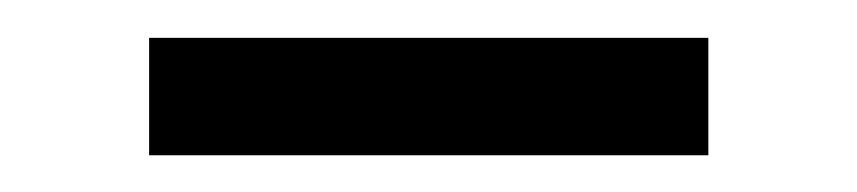

<svg xmlns="http://www.w3.org/2000/svg" viewBox="-20 -367 460 103"><path d="M60 -283.7V-346.7H360V-283.7Z"/></svg>

Font: Manrope ExtraLight
Style: Regular
Weight: 200
Designer: Mikhail Sharanda
Foundry: Mikhail Sharanda
Version: Version 4.505